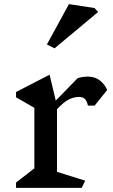

<svg xmlns="http://www.w3.org/2000/svg" viewBox="-20 -912 549 933"><path d="M501 -475 440 -399H407Q403 -421 392.5 -431Q382 -441 364 -441Q340 -441 315 -429Q290 -417 257 -381V-77L394 -34L377 1H58V-25L147 -94V-388L58 -439V-465L221 -549L251 -423L357 -532Q379 -540 414 -540L413 -539Q441 -539 464 -522Q487 -505 501 -475ZM457 -854 245 -677 208 -696 315 -892 439 -873Z"/></svg>

Font: Inknut Antiqua Light
Style: Regular
Weight: 300
Designer: Claus Eggers Sørensen
Foundry: Claus Eggers Sørensen
Version: Version 1.003; ttfautohint (v1.8.2) -l 8 -r 50 -G 200 -x 14 